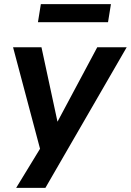

<svg xmlns="http://www.w3.org/2000/svg" viewBox="-20 -726 631 926"><path d="M58 180 188 -33 182 25 43 -498H180L259 -131H253L449 -498H591L199 180ZM163 -619 177 -706H515L501 -619Z"/></svg>

Font: Nunito Sans 8pt
Style: Bold Italic
Weight: 700
Italic angle: -9°
Version: Version 3.101;gftools[0.9.27]